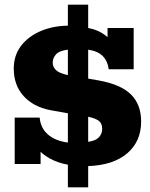

<svg xmlns="http://www.w3.org/2000/svg" viewBox="-20 -703 644 823"><path d="M271 100V3Q227 -5 193 -24Q159 -43 137 -70L154 -66V0H43V-199H150Q154 -154 185.5 -126.5Q217 -99 271 -92V-240L284 -215L195 -231Q123 -245 81 -291.5Q39 -338 39 -409Q39 -465 69.5 -505.5Q100 -546 152.5 -569Q205 -592 271 -593V-683H358V-583Q394 -576 418.5 -560.5Q443 -545 460 -524L441 -514V-583H553V-406H446Q442 -440 421 -462Q400 -484 358 -490V-352L341 -369L404 -358Q498 -341 541.5 -298Q585 -255 585 -182Q585 -97 525.5 -46Q466 5 358 9V100ZM206 -434Q206 -416 220 -402.5Q234 -389 271 -381L299 -376L271 -368V-490Q235 -486 220.5 -470.5Q206 -455 206 -434ZM358 -95Q391 -100 404.5 -115Q418 -130 418 -151Q418 -176 400 -187.5Q382 -199 337 -207L307 -212L358 -218Z"/></svg>

Font: Rokkitt ExtraBold
Style: Regular
Weight: 800
Version: Version 3.103